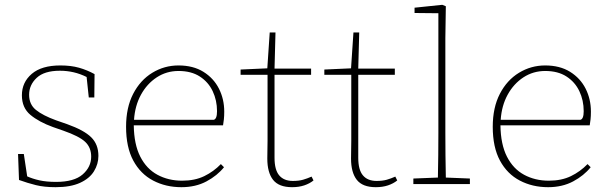

<svg xmlns="http://www.w3.org/2000/svg" viewBox="-20 -765 2526 798"><path d="M211 13Q164 13 129.5 4.5Q95 -4 59 -17L55 -125H79L93 -32Q115 -22 144 -15.5Q173 -9 213 -9Q288 -9 323.5 -40Q359 -71 359 -114Q359 -152 334 -175.5Q309 -199 243 -222L200 -237Q142 -258 106.5 -287.5Q71 -317 71 -369Q71 -423 112 -458Q153 -493 231 -493Q275 -493 308.5 -483.5Q342 -474 373 -457L372 -360H349L340 -445Q288 -471 229 -471Q164 -471 132.5 -441.5Q101 -412 101 -371Q101 -331 129.5 -308Q158 -285 213 -265L259 -249Q329 -224 359 -194.5Q389 -165 389 -117Q389 -83 370.5 -53Q352 -23 312.5 -5Q273 13 211 13Z M722 -470Q672 -470 631.5 -443.5Q591 -417 566 -371.5Q541 -326 537 -267H868Q882 -270 882 -303Q882 -348 864 -386Q846 -424 810.5 -447Q775 -470 722 -470ZM734 13Q669 13 616.5 -14.5Q564 -42 534 -97.5Q504 -153 504 -238Q504 -318 533.5 -375Q563 -432 613 -462.5Q663 -493 722 -493Q783 -493 825.5 -466.5Q868 -440 890 -396.5Q912 -353 912 -301Q912 -283 910.5 -269Q909 -255 907 -244H536Q537 -165 563 -114Q589 -63 634.5 -38.5Q680 -14 737 -14Q790 -14 829 -33Q868 -52 898 -83L911 -70Q883 -35 838 -11Q793 13 734 13Z M1194 13Q1139 13 1115 -17.5Q1091 -48 1091 -106Q1091 -126 1091.5 -143.5Q1092 -161 1092 -180V-454H980V-476L1091 -481L1101 -630H1125L1121 -480H1273V-454H1121V-109Q1121 -59 1140.5 -36Q1160 -13 1197 -13Q1222 -13 1239.5 -18Q1257 -23 1275 -31L1283 -15Q1267 -2 1244.5 5.5Q1222 13 1194 13Z M1542 13Q1487 13 1463 -17.5Q1439 -48 1439 -106Q1439 -126 1439.5 -143.5Q1440 -161 1440 -180V-454H1328V-476L1439 -481L1449 -630H1473L1469 -480H1621V-454H1469V-109Q1469 -59 1488.5 -36Q1508 -13 1545 -13Q1570 -13 1587.5 -18Q1605 -23 1623 -31L1631 -15Q1615 -2 1592.5 5.5Q1570 13 1542 13Z M1698 0V-23L1800 -27Q1801 -68 1801.5 -120Q1802 -172 1802 -213V-710L1703 -711V-733L1818 -745L1833 -739L1831 -606V-213Q1831 -172 1831.5 -120Q1832 -68 1833 -27L1933 -23V0Z M2246 -470Q2196 -470 2155.5 -443.5Q2115 -417 2090 -371.5Q2065 -326 2061 -267H2392Q2406 -270 2406 -303Q2406 -348 2388 -386Q2370 -424 2334.5 -447Q2299 -470 2246 -470ZM2258 13Q2193 13 2140.5 -14.5Q2088 -42 2058 -97.5Q2028 -153 2028 -238Q2028 -318 2057.5 -375Q2087 -432 2137 -462.5Q2187 -493 2246 -493Q2307 -493 2349.5 -466.5Q2392 -440 2414 -396.5Q2436 -353 2436 -301Q2436 -283 2434.5 -269Q2433 -255 2431 -244H2060Q2061 -165 2087 -114Q2113 -63 2158.5 -38.5Q2204 -14 2261 -14Q2314 -14 2353 -33Q2392 -52 2422 -83L2435 -70Q2407 -35 2362 -11Q2317 13 2258 13Z"/></svg>

Font: Source Serif 4 SmText ExtraLight
Style: Regular
Weight: 200
Designer: Frank Grießhammer
Foundry: Adobe
Version: Version 4.005;hotconv 1.1.0;makeotfexe 2.6.0